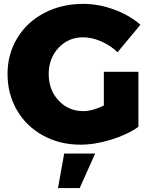

<svg xmlns="http://www.w3.org/2000/svg" viewBox="-20 -734 780 993"><path d="M517.1 -188V-362.8H695.8V-78.1Q638.7 -37.6 554.9 -11.7Q471.2 14.2 396 14.2Q289.1 14.2 202.9 -33Q116.7 -80.1 67.9 -163.8Q19 -247.6 19 -351.1Q19 -454.1 69.3 -537.1Q119.6 -620.1 209.2 -667Q298.8 -713.9 410.2 -713.9Q490.2 -713.9 570.3 -684.6Q650.4 -655.3 706.1 -606L587.9 -463.9Q551.8 -499 503.4 -520Q455.1 -541 409.2 -541Q333.5 -541 282.7 -486.6Q231.9 -432.1 231.9 -351.1Q231.9 -268.6 283.2 -213.9Q334.5 -159.2 411.1 -159.2Q456.5 -159.2 517.1 -188ZM279.8 238.8 312 60.1H472.2L392.1 238.8Z"/></svg>

Font: Montserrat arm ExtraBold
Style: Regular
Weight: 800
Designer: Julieta Ulanovsky
Foundry: Julieta Ulanovsky
Version: Version 6.000;PS 006.000;hotconv 1.0.88;makeotf.lib2.5.64775